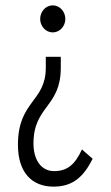

<svg xmlns="http://www.w3.org/2000/svg" viewBox="-20 -574 415 717"><path d="M177 -554C151 -554 130 -531 130 -503C130 -476 151 -453 177 -453C203 -453 224 -476 224 -503C224 -531 203 -554 177 -554ZM207 -362H151V-321C151 -193 47 -198 47 -33C47 71 100 123 180 123C254 123 293 84 326 19L286 -16C260 41 231 65 182 65C133 65 105 22 105 -38C105 -179 207 -173 207 -321Z"/></svg>

Font: Inconsolata Condensed Thin
Style: Regular
Weight: 100
Width: 3
Monospace: yes
Designer: Raph Levien, Cyreal, Brenton Simpson
Foundry: Raph Levien, Cyreal, Google
Version: Version 3.100